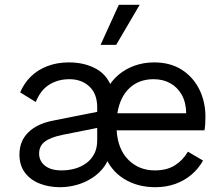

<svg xmlns="http://www.w3.org/2000/svg" viewBox="-20 -770 935 800"><path d="M230 10Q184 10 145.5 -5Q107 -20 84 -50.5Q61 -81 61 -126Q61 -182 97.5 -218Q134 -254 199 -267L385 -304V-323Q385 -379 352.5 -409.5Q320 -440 269 -440Q222 -440 185.5 -417.5Q149 -395 129 -345L64 -385Q80 -423 108.5 -451Q137 -479 177.5 -494.5Q218 -510 267 -510Q333 -510 382 -482.5Q431 -455 449 -394L425 -397Q444 -433 473.5 -458Q503 -483 541 -496.5Q579 -510 622 -510Q689 -510 736.5 -480Q784 -450 810 -398.5Q836 -347 836 -283Q836 -266 835 -252Q834 -238 832 -227H466Q471 -148 515 -104Q559 -60 625 -60Q675 -60 708.5 -81Q742 -102 763 -138L826 -101Q807 -67 777.5 -42Q748 -17 710 -3.5Q672 10 627 10Q552 10 495.5 -25.5Q439 -61 413 -130L438 -137Q434 -103 414.5 -76Q395 -49 365.5 -29.5Q336 -10 301 0Q266 10 230 10ZM237 -60Q266 -60 292.5 -67.5Q319 -75 340 -90.5Q361 -106 373 -129.5Q385 -153 385 -185V-237L240 -208Q191 -198 167 -180Q143 -162 143 -130Q143 -99 167.5 -79.5Q192 -60 237 -60ZM469 -298H756Q755 -344 737 -375.5Q719 -407 689 -423.5Q659 -440 620 -440Q559 -440 519.5 -403Q480 -366 469 -298ZM475 -750H562L464 -583H399Z"/></svg>

Font: Work Sans
Style: Regular
Weight: 400
Designer: Wei Huang
Foundry: Wei Huang
Version: Version 2.006; ttfautohint (v1.8.1.43-b0c9)